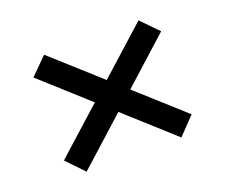

<svg xmlns="http://www.w3.org/2000/svg" viewBox="-87 -684 875 745"><g transform="rotate(-20 350.0 -311.0)"><path d="M546 -69 86 -484 155 -553 614 -140ZM155 -70 87 -141 545 -553 613 -483Z"/></g></svg>

Font: BioRhyme SemiExpanded Medium
Style: Regular
Weight: 500
Width: 6
Designer: Aoife Mooney
Foundry: Aoife Mooney Type
Version: Version 1.600;gftools[0.9.33]